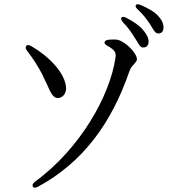

<svg xmlns="http://www.w3.org/2000/svg" viewBox="-20 -829 790 889"><path d="M605 -652C607 -650 610 -644 613 -640C623 -622 631 -609 643 -609C658 -609 668 -619 668 -635C668 -653 661 -668 642 -691C626 -710 599 -729 564 -747C553 -752 545 -752 542 -747C539 -741 542 -734 550 -725C575 -700 591 -675 605 -652ZM106 -593C130 -562 152 -529 175 -486L199 -435C215 -399 226 -375 248 -375C271 -376 286 -396 286 -420C284 -491 204 -570 124 -616C113 -622 105 -622 101 -616C97 -609 99 -602 106 -593ZM132 35C135 41 143 42 155 36C365 -77 497 -261 578 -496C584 -514 591 -522 599 -530C606 -539 614 -546 614 -555C614 -583 560 -638 523 -645C510 -647 495 -646 482 -645C471 -643 465 -640 464 -633C463 -627 468 -622 479 -616C517 -595 518 -581 514 -558C489 -389 354 -142 141 13C131 21 129 28 132 35ZM618 -785C644 -761 659 -740 674 -718L685 -700C694 -685 701 -674 713 -674C729 -674 737 -685 737 -701C737 -720 730 -737 708 -760C693 -775 666 -791 631 -806C619 -811 611 -810 609 -805C606 -799 609 -793 618 -785Z"/></svg>

Font: 寒蝉锦书宋 CompactLight
Style: Bold
Weight: 400
Width: 4
Designer: 寒蝉锦书宋{Warren} 思源宋体{Ryoko NISHIZUKA 西塚涼子 (kana & ideographs); Frank Grießhammer (Latin, Greek & Cyrillic); Wenlong ZHANG 
Foundry: Adobe & ChillType
Version: Version 2.000;Glyphs 3.1.1 (3135)